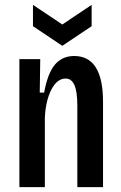

<svg xmlns="http://www.w3.org/2000/svg" viewBox="-20 -772 500 792"><path d="M60 0V-528H146L144 -390H162Q177 -471 207 -506Q237 -541 286 -541Q405 -541 405 -352V0H299V-335Q299 -394 287 -421Q275 -448 251 -448Q215 -448 191.5 -401.5Q168 -355 165 -286V0ZM116 -752 237 -671 358 -752V-664L237 -583L116 -664Z"/></svg>

Font: Bricolage Grotesque 12pt Condensed Medium
Style: Regular
Weight: 500
Width: 3
Designer: Mathieu Triay
Foundry: Atelier Triay
Version: Version 1.001; ttfautohint (v1.8.4.7-5d5b);gftools[0.9.33.de